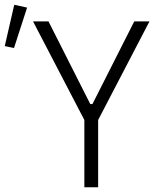

<svg xmlns="http://www.w3.org/2000/svg" viewBox="-40 -788 663 808"><path d="M373 0H315V-283L99 -698H164L340 -350H349L525 -698H589L373 -283ZM74 -756 19 -586 -20 -594 20 -768Z"/></svg>

Font: IBM Plex Sans Condensed Light
Style: Regular
Weight: 300
Width: 3
Designer: Mike Abbink, Paul van der Laan, Pieter van Rosmalen
Foundry: Bold Monday
Version: Version 3.201